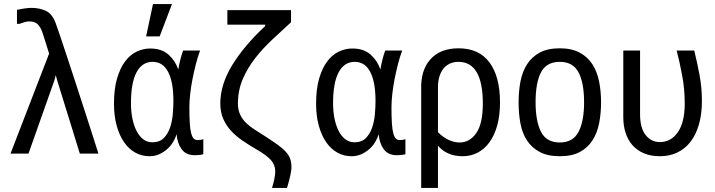

<svg xmlns="http://www.w3.org/2000/svg" viewBox="-20 -776 3540 950"><path d="M64 -727Q80 -731 100 -734Q120 -737 137 -737Q175 -737 206.5 -722.5Q238 -708 255 -663Q263 -641 279.5 -592Q296 -543 317 -479.5Q338 -416 361 -345Q384 -274 405 -209.5Q426 -145 442.5 -93Q459 -41 467 -16H375L263 -378L256 -404L249 -378L121 -16H32L223 -511L195 -600Q188 -624 180 -638Q172 -652 163 -659Q154 -666 144 -668Q134 -670 123 -670Q114 -670 102 -666.5Q90 -663 76 -658H64Z M986 -13Q968 -8 944 -8Q900 -8 878.5 -38Q857 -68 854 -112Q848 -93 836.5 -73.5Q825 -54 807.5 -38.5Q790 -23 768 -13Q746 -3 720 -3Q682 -3 650 -20.5Q618 -38 594.5 -71.5Q571 -105 557.5 -153.5Q544 -202 544 -263Q544 -337 559.5 -389Q575 -441 600 -473.5Q625 -506 657 -521Q689 -536 723 -536Q780 -536 814 -505.5Q848 -475 862 -432Q871 -485 886 -526H970Q959 -497 949.5 -460Q940 -423 932.5 -385Q925 -347 921 -310.5Q917 -274 917 -246Q917 -198 919 -166.5Q921 -135 926 -116.5Q931 -98 938.5 -90.5Q946 -83 957 -83Q965 -83 972.5 -84Q980 -85 986 -87ZM838 -277Q838 -370 812 -420Q786 -470 735 -470Q683 -470 655.5 -418Q628 -366 628 -266Q628 -225 635 -190Q642 -155 655.5 -128.5Q669 -102 688.5 -87Q708 -72 734 -72Q770 -72 790.5 -93Q811 -114 821.5 -145Q832 -176 835 -212Q838 -248 838 -277ZM737 -756H831L770 -596H703Z M1342 72Q1342 40 1320.5 16Q1299 -8 1252 -35Q1214 -57 1181 -79.5Q1148 -102 1123.5 -128.5Q1099 -155 1084.5 -188Q1070 -221 1070 -266Q1071 -360 1130 -455.5Q1189 -551 1292 -647V-654H1105V-726H1420V-666Q1373 -623 1326.5 -579.5Q1280 -536 1242.5 -488Q1205 -440 1181.5 -385.5Q1158 -331 1157 -266Q1157 -233 1168 -209.5Q1179 -186 1197.5 -168Q1216 -150 1240.5 -134.5Q1265 -119 1293 -101Q1330 -77 1355 -59Q1380 -41 1395 -24Q1410 -7 1416 10.5Q1422 28 1422 50Q1422 70 1415 99Q1408 128 1400 154H1326Q1334 127 1338 106.5Q1342 86 1342 72Z M1986 -13Q1968 -8 1944 -8Q1900 -8 1878.5 -38Q1857 -68 1854 -112Q1848 -93 1836.5 -73.5Q1825 -54 1807.5 -38.5Q1790 -23 1768 -13Q1746 -3 1720 -3Q1682 -3 1650 -20.5Q1618 -38 1594.5 -71.5Q1571 -105 1557.5 -153.5Q1544 -202 1544 -263Q1544 -337 1559.5 -389Q1575 -441 1600 -473.5Q1625 -506 1657 -521Q1689 -536 1723 -536Q1780 -536 1814 -505.5Q1848 -475 1862 -432Q1871 -485 1886 -526H1970Q1959 -497 1949.5 -460Q1940 -423 1932.5 -385Q1925 -347 1921 -310.5Q1917 -274 1917 -246Q1917 -198 1919 -166.5Q1921 -135 1926 -116.5Q1931 -98 1938.5 -90.5Q1946 -83 1957 -83Q1965 -83 1972.5 -84Q1980 -85 1986 -87ZM1838 -277Q1838 -370 1812 -420Q1786 -470 1735 -470Q1683 -470 1655.5 -418Q1628 -366 1628 -266Q1628 -225 1635 -190Q1642 -155 1655.5 -128.5Q1669 -102 1688.5 -87Q1708 -72 1734 -72Q1770 -72 1790.5 -93Q1811 -114 1821.5 -145Q1832 -176 1835 -212Q1838 -248 1838 -277Z M2064 -333Q2061 -429 2110 -483Q2159 -537 2249 -537Q2350 -537 2402 -467Q2454 -397 2454 -269Q2454 -206 2440.5 -156.5Q2427 -107 2402.5 -73Q2378 -39 2344 -21Q2310 -3 2269 -3Q2231 -3 2200 -16Q2169 -29 2147 -55V154H2064ZM2369 -264Q2369 -366 2339 -418Q2309 -470 2248 -470Q2228 -470 2210 -463Q2192 -456 2178 -441Q2164 -426 2155.5 -401.5Q2147 -377 2147 -343V-122Q2170 -98 2198.5 -84.5Q2227 -71 2254 -71Q2304 -71 2336.5 -117.5Q2369 -164 2369 -264Z M2750 -3Q2690 -3 2650.5 -24Q2611 -45 2587.5 -81Q2564 -117 2555 -165.5Q2546 -214 2546 -270Q2546 -326 2555.5 -374.5Q2565 -423 2588.5 -459Q2612 -495 2651 -516Q2690 -537 2750 -537Q2808 -537 2847.5 -516Q2887 -495 2910.5 -459Q2934 -423 2944 -374Q2954 -325 2954 -270Q2954 -215 2944.5 -166.5Q2935 -118 2911.5 -81.5Q2888 -45 2849 -24Q2810 -3 2750 -3ZM2750 -71Q2815 -71 2842.5 -123.5Q2870 -176 2870 -270Q2870 -366 2842.5 -418Q2815 -470 2750 -470Q2684 -470 2657 -418.5Q2630 -367 2630 -270Q2630 -176 2657 -123.5Q2684 -71 2750 -71Z M3064 -526H3147V-210Q3147 -143 3174.5 -108Q3202 -73 3245 -73Q3300 -73 3334 -122Q3368 -171 3368 -264Q3368 -336 3355 -404.5Q3342 -473 3328 -526H3415Q3429 -470 3441 -406.5Q3453 -343 3453 -277Q3453 -212 3438.5 -161Q3424 -110 3397 -75Q3370 -40 3331.5 -21.5Q3293 -3 3246 -3Q3200 -3 3166 -17.5Q3132 -32 3109.5 -57.5Q3087 -83 3075.5 -118.5Q3064 -154 3064 -195Z"/></svg>

Font: D2Coding
Style: Regular
Weight: 400
Monospace: yes
Designer: Yong-Rak Park; Jeong-Hwan Yoon; Sang-Min Lee;
Foundry: NHN Corporation
Version: Version 1.3.2; Build 20180524